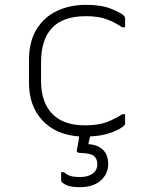

<svg xmlns="http://www.w3.org/2000/svg" viewBox="-20 -556 640 795"><path d="M337 -536Q400 -536 440.5 -519.5Q481 -503 492 -492Q498 -486 498 -479V-443H486Q455 -464 421 -476.5Q387 -489 337 -489Q241 -489 195.5 -440.5Q150 -392 150 -298V-221Q150 -131 198 -83Q244 -37 332 -37Q384 -37 418 -49Q452 -61 486 -83H498V-45Q498 -40 495 -37Q479 -21 440.5 -7Q402 7 353 9Q350 20 348 30L346 41Q384 43 406 64Q428 85 428 123Q428 164 397 191.5Q366 219 310 219Q271 219 252 209Q233 199 233 191V157H245Q256 167 270 172Q284 177 312 177Q344 177 363.5 163Q383 149 383 124Q383 101 368.5 89.5Q354 78 309 77Q298 77 298 66Q301 51 303.5 37Q306 23 308 9Q211 2 155.5 -57.5Q100 -117 100 -214V-306Q100 -384 131.5 -435Q163 -486 216.5 -511Q270 -536 337 -536Z"/></svg>

Font: Recursive Mn Lnr St Lt
Style: Regular
Weight: 300
Monospace: yes
Version: Version 1.079;hotconv 1.0.112;makeotfexe 2.5.65598; ttfautoh